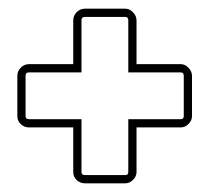

<svg xmlns="http://www.w3.org/2000/svg" viewBox="-20 -596 502 443"><path d="M39 -328Q39 -321 47 -321H168V-199Q168 -192 176 -192H269Q276 -192 276 -199V-321H397Q404 -321 404 -328V-421Q404 -429 397 -429H276V-549Q276 -557 269 -557H176Q168 -557 168 -549V-429H47Q39 -429 39 -421ZM20 -421Q20 -432 28 -440Q36 -448 47 -448H149V-549Q149 -560 157 -568Q165 -576 176 -576H269Q279 -576 287 -567.5Q295 -559 295 -549V-448H397Q407 -448 415 -439.5Q423 -431 423 -421V-328Q423 -318 415 -310Q407 -302 397 -302H295V-199Q295 -189 287 -181Q279 -173 269 -173H176Q165 -173 157 -180.5Q149 -188 149 -199V-302H47Q36 -302 28 -309.5Q20 -317 20 -328Z"/></svg>

Font: RonaldsonGothicLicht
Style: Regular
Weight: 400
Designer: Mr. Robertson for MacKellar, Smiths & Jordan Co. Philadelphia
Foundry: CAT-Fonts Peter Wiegel
Version: 1.000